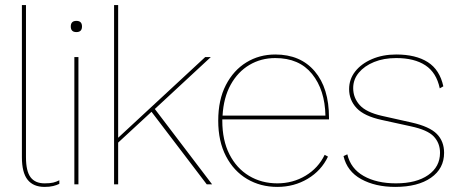

<svg xmlns="http://www.w3.org/2000/svg" viewBox="-20 -724 1800 754"><path d="M82 -704V-107Q82 -52 100 -28Q118 -4 155 -4Q177 -4 189 -7Q201 -10 213 -16V-2Q203 3 189 6.5Q175 10 155 10Q111 10 88.5 -18Q66 -46 66 -107V-704Z M288 -500V0H272V-500ZM280 -642Q302 -642 302 -620Q302 -598 280 -598Q258 -598 258 -620Q258 -642 280 -642Z M808 -500 588 -296 813 0H792L575 -285L444 -164V0H428V-704H444V-183L786 -500Z M1069 10Q1003 10 950.5 -21Q898 -52 867.5 -110.5Q837 -169 837 -250Q837 -332 867 -390Q897 -448 947.5 -479Q998 -510 1061 -510Q1160 -510 1216 -444Q1272 -378 1272 -262V-255H853V-250Q853 -173 881 -118Q909 -63 958 -33.5Q1007 -4 1069 -4Q1130 -4 1180 -34Q1230 -64 1255 -116L1268 -109Q1242 -54 1188.5 -22Q1135 10 1069 10ZM854 -270H1258Q1256 -371 1205.5 -433.5Q1155 -496 1061 -496Q1005 -496 959.5 -469Q914 -442 886 -391.5Q858 -341 854 -270Z M1532 10Q1454 10 1398.5 -20.5Q1343 -51 1329 -111L1344 -118Q1357 -62 1408 -33Q1459 -4 1535 -4Q1615 -4 1661.5 -36.5Q1708 -69 1708 -124Q1708 -162 1683.5 -188Q1659 -214 1593 -228L1479 -253Q1410 -268 1380.5 -299.5Q1351 -331 1351 -374Q1351 -413 1375 -443.5Q1399 -474 1441 -492Q1483 -510 1536 -510Q1613 -510 1660 -480Q1707 -450 1721 -385L1707 -377Q1694 -439 1650.5 -467.5Q1607 -496 1536 -496Q1487 -496 1449 -480.5Q1411 -465 1389 -438.5Q1367 -412 1367 -378Q1367 -340 1392.5 -311.5Q1418 -283 1480 -269L1596 -243Q1667 -227 1695.5 -198Q1724 -169 1724 -124Q1724 -62 1672.5 -26Q1621 10 1532 10Z"/></svg>

Font: Prodigy Sans Thin
Style: Regular
Weight: 100
Designer: Wei Huang
Foundry: Wei Huang
Version: Version 1.003; ttfautohint (v1.8.3)